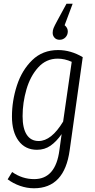

<svg xmlns="http://www.w3.org/2000/svg" viewBox="-20 -802 509 1028"><path d="M423 -496 353 3Q325 206 162 206Q124 206 87 193Q50 180 21 158L45 119Q99 157 163 157Q278 157 298 2L310 -84Q282 -44 250.5 -22Q219 0 178 0Q115 0 79.5 -48Q44 -96 44 -178Q44 -262 70.5 -344Q97 -426 152.5 -480Q208 -534 291 -534Q359 -534 423 -496ZM101 -180Q101 -115 123 -81Q145 -47 187 -47Q255 -47 318 -151L364 -471Q326 -488 289 -488Q227 -488 184.5 -441Q142 -394 121.5 -323Q101 -252 101 -180ZM262 -626Q262 -640 267 -652Q272 -664 286 -690L336 -782H369L326 -667Q343 -653 343 -634Q343 -615 330.5 -602Q318 -589 299 -589Q282 -589 272 -600Q262 -611 262 -626Z"/></svg>

Font: Fira Sans Extra Condensed Light
Style: Italic
Weight: 300
Width: 3
Italic angle: -8°
Designer: Carrois Corporate & Edenspiekermann AG
Foundry: Carrois Corporate GbR & Edenspiekermann AG
Version: Version 4.203